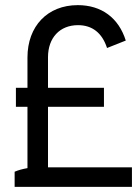

<svg xmlns="http://www.w3.org/2000/svg" viewBox="-20 -728 544 748"><path d="M37 0H494V-76H167V-312H385V-386H167V-505C167 -581 213 -630 284 -630C339 -630 378 -600 397 -541L470 -570C442 -659 375 -708 283 -708C165 -708 87 -626 87 -504V-386H42V-312H87V-73C69 -70 51 -65 37 -59Z"/></svg>

Font: Fixel Display Regular
Style: Regular
Weight: 400
Designer: AlfaBravo + MacPaw
Foundry: Kyrylo Tkachov, Marchela Mozhyna, Serhii Makarenko, Maria Weinstein, Zakhar Kryvoshyya
Version: Version 1.211